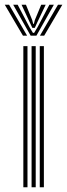

<svg xmlns="http://www.w3.org/2000/svg" viewBox="-48 -796 285 816"><path d="M121 0V-600H138.5V0ZM51.2 0V-600H68.8V0ZM86.2 0V-600H103.8V0ZM-27.8 -776H-9.5L67.2 -644.5H49.5ZM8 -776H27L77 -681.2L92 -656.2H97L112 -681.2L162 -776H181L106.8 -644.5H82.2ZM43.5 -776H62.2L89 -710.5L93 -694.5H96L100 -710.5L127.2 -776H146.2L110 -699.8L99.8 -677.5H89.5L79 -699.8ZM198.5 -776H217L139.8 -644.5H121.8Z"/></svg>

Font: Big Shoulders Inline Display Thin SemiBold
Style: Regular
Weight: 600
Version: Version 2.002